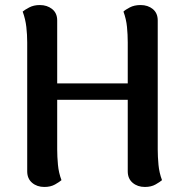

<svg xmlns="http://www.w3.org/2000/svg" viewBox="-20 -728 733 762"><path d="M207 -135Q207 -106 210 -74Q213 -42 224 -13Q216 -6 198.5 4Q181 14 156 14Q127 14 107.5 -2.5Q88 -19 88 -48V-560Q88 -590 84.5 -621Q81 -652 70 -682Q78 -689 96 -698.5Q114 -708 138 -708Q167 -708 187 -692Q207 -676 207 -647ZM606 -135Q606 -106 609 -74Q612 -42 623 -13Q615 -6 597.5 4Q580 14 555 14Q526 14 506.5 -2.5Q487 -19 487 -48V-560Q487 -590 484 -621Q481 -652 470 -682Q477 -689 495 -698.5Q513 -708 538 -708Q567 -708 586.5 -692Q606 -676 606 -647ZM161 -397H524V-332H161Z"/></svg>

Font: Arima Thin SemiBold
Style: Regular
Weight: 600
Version: Version 1.100